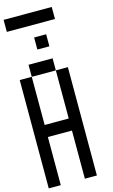

<svg xmlns="http://www.w3.org/2000/svg" viewBox="-168 -1309 754 1284"><g transform="rotate(-15 208.5 -666.5)"><path d="M0 -83.3V-833.3H83.3V-500H250V-833.3H333.3V-83.3H250V-416.7H83.3V-83.3ZM83.3 -916.7H250V-833.3H83.3ZM0 -1166.7V-1250H333.3V-1166.7ZM250 -1000H166.7V-1083.3H250Z"/></g></svg>

Font: Galmuri11 Condensed
Style: Regular
Weight: 400
Width: 3
Designer: Lee Minseo (quiple)
Version: Version 2.399;hotconv 1.1.1;makeotfexe 2.6.0 DEVELOPMENT